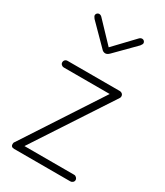

<svg xmlns="http://www.w3.org/2000/svg" viewBox="-184 -806 754 880"><g transform="rotate(30 192.5 -365.5)"><path d="M78 -35H341Q348 -35 353.5 -29.5Q359 -24 359 -17Q359 -10 353.5 -5Q348 0 341 0H44Q26 0 26 -16Q26 -24 30 -28L297 -437H54Q47 -437 41.5 -442Q36 -447 36 -454Q36 -462 41 -467Q46 -472 54 -472H331Q338 -472 343.5 -467Q349 -462 349 -454Q349 -448 346 -444ZM307 -700 207 -599Q196 -588 186 -588Q174 -588 165 -599L65 -700Q57 -710 57 -716Q57 -722 61.5 -726.5Q66 -731 72 -731Q81 -731 88 -723L186 -620L284 -723Q291 -731 300 -731Q306 -731 310.5 -726.5Q315 -722 315 -716Q315 -710 307 -700Z"/></g></svg>

Font: Dosis
Style: ExtraLight
Weight: 250
Designer: Edgar Tolentino, Pablo Impallari, Igino Marini
Foundry: Edgar Tolentino, Pablo Impallari, Igino Marini
Version: Version 1.007